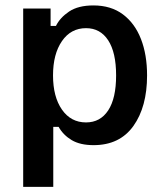

<svg xmlns="http://www.w3.org/2000/svg" viewBox="-20 -532 602 718"><path d="M66.7 166.7V-500H169.2V-435H189.2Q204.2 -465.8 238.3 -488.8Q272.5 -511.7 329.2 -511.7Q395 -511.7 439.6 -478.3Q484.2 -445 507.1 -386.2Q530 -327.5 530 -250Q530 -132.5 478.8 -60.8Q427.5 10.8 330 10.8Q280 10.8 248.3 -7.9Q216.7 -26.7 199.2 -57.5H179.2V166.7ZM301.7 -74.2Q355 -74.2 384.6 -119.2Q414.2 -164.2 414.2 -250Q414.2 -335.8 384.6 -381.2Q355 -426.7 301.7 -426.7Q245 -426.7 211.7 -378.3Q178.3 -330 178.3 -250Q178.3 -170 211.7 -122.1Q245 -74.2 301.7 -74.2Z"/></svg>

Font: Familjen Grotesk GF Medium
Style: Regular
Weight: 500
Designer: Anders Wikstroem, Jonas Baeckman, Matilda Gysing, Kristian Moeller
Foundry: Familjen STHLM AB
Version: Version 2.000; Beta; Release 4; Build 6